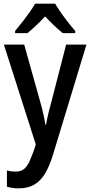

<svg xmlns="http://www.w3.org/2000/svg" viewBox="-20 -782 490 1042"><path d="M80.6 240.2Q49.8 240.2 17.6 231.4V143.1Q29.3 146.5 42 147.9Q54.7 149.4 64.9 149.4Q97.2 149.4 115.7 130.6Q134.3 111.8 147.9 75.2Q152.8 63 158.9 47.6Q165 32.2 174.3 2L1 -540H111.3L198.7 -228Q203.6 -212.4 208.7 -191.2Q213.9 -169.9 218.8 -147.2Q223.6 -124.5 226.6 -104.5H229.5Q232.4 -119.1 235.1 -132.3Q237.8 -145.5 240.7 -158.7Q243.7 -171.9 247.3 -186.3Q251 -200.7 255.9 -217.8L338.9 -540H449.2L266.6 61Q247.6 122.1 223.1 161.9Q198.7 201.7 164.3 220.9Q129.9 240.2 80.6 240.2ZM62 -602.1V-613.8Q85.9 -642.6 106.9 -669.9Q127.9 -697.3 144.5 -720.9Q161.1 -744.6 170.4 -762.2H279.3Q289.1 -745.1 304.7 -722.2Q320.3 -699.2 341.3 -671.6Q362.3 -644 388.2 -613.8V-602.1H320.8Q303.2 -616.2 293.2 -625.5Q283.2 -634.8 271 -646Q264.2 -652.3 252.4 -664.3Q240.7 -676.3 224.6 -692.9Q208.5 -675.8 198 -665Q187.5 -654.3 177.7 -645.5Q165.5 -633.8 152.6 -622.3Q139.6 -610.8 128.9 -602.1Z"/></svg>

Font: Open Sans
Style: Regular
Weight: 600
Width: 3
Foundry: Ascender Corporation
Version: Version 1.000